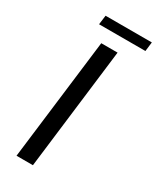

<svg xmlns="http://www.w3.org/2000/svg" viewBox="-195 -821 724 881"><g transform="rotate(30 167.0 -380.5)"><path d="M56.2 0ZM143.1 0H56.2L134.8 -641.6H221.2ZM88.9 -760.7H334L328.1 -711.9H82.5Z"/></g></svg>

Font: Carlito
Style: Italic
Weight: 400
Italic angle: -7°
Designer: Lukasz Dziedzic
Foundry: tyPoland Lukasz Dziedzic
Version: Version 1.104